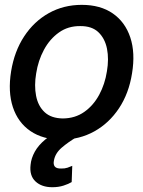

<svg xmlns="http://www.w3.org/2000/svg" viewBox="-20 -573 600 803"><path d="M237.3 11.2Q159.2 10.7 107.2 -24.9Q55.2 -60.5 33.9 -124.8Q12.7 -189 26.4 -274.4Q40 -358.4 81.1 -420.9Q122.1 -483.4 184.1 -518.1Q246.1 -552.7 321.8 -552.7Q399.9 -552.7 451.7 -516.8Q503.4 -481 524.9 -416.5Q546.4 -352.1 532.2 -266.1Q519 -182.6 477.8 -120.4Q436.5 -58.1 374.8 -23.7Q313 10.7 237.3 11.2ZM243.2 -77.6Q294.4 -78.1 332.5 -105Q370.6 -131.8 394.8 -176.5Q418.9 -221.2 427.2 -274.9Q436 -326.2 427.5 -369.1Q418.9 -412.1 391.6 -438.2Q364.3 -464.4 315.4 -463.9Q264.6 -464.4 226.3 -437Q188 -409.7 163.8 -364.7Q139.6 -319.8 131.3 -266.1Q122.6 -215.3 130.9 -172.4Q139.2 -129.4 166.7 -103.8Q194.3 -78.1 243.2 -77.6ZM198.7 210Q154.3 210 128.4 185.8Q102.5 161.6 107.9 116.2Q110.4 88.9 125.5 61.5Q140.6 34.2 170.2 9.8Q199.7 -14.6 244.1 -33.7L301.3 0Q265.6 21 238.3 44.4Q210.9 67.9 205.6 98.1Q202.1 114.3 209 123.3Q215.8 132.3 235.8 131.8Q250.5 132.3 262.2 128.4Q273.9 124.5 282.2 120.6L279.8 188.5Q267.1 196.3 246.1 203.1Q225.1 210 198.7 210Z"/></svg>

Font: Inter Tight Medium
Style: Italic
Weight: 500
Italic angle: -9.39999°
Designer: Rasmus Andersson
Foundry: rsms
Version: Version 3.004